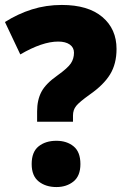

<svg xmlns="http://www.w3.org/2000/svg" viewBox="-20 -744 507 776"><path d="M130 -294Q130 -340 147.5 -373Q165 -406 212 -439Q254 -469 266.5 -488Q279 -507 279 -531Q279 -552 262 -564Q245 -576 215 -576Q151 -576 62 -524L0 -655Q52 -688 109 -706Q166 -724 230 -724Q336 -724 393.5 -675.5Q451 -627 451 -546Q451 -486 425 -443.5Q399 -401 343 -362Q301 -332 288 -316Q275 -300 275 -277V-252H130ZM108 -81Q108 -130 136 -152.5Q164 -175 208 -175Q250 -175 277.5 -152.5Q305 -130 305 -81Q305 -33 277 -10.5Q249 12 208 12Q165 12 136.5 -10.5Q108 -33 108 -81Z"/></svg>

Font: Noto Sans Gujarati SemiCondensed Black
Style: Regular
Weight: 900
Width: 4
Designer: Jelle Bosma - Monotype Design Team, Universal Thirst
Foundry: Monotype Imaging Inc.
Version: Version 2.106; ttfautohint (v1.8.4.7-5d5b)